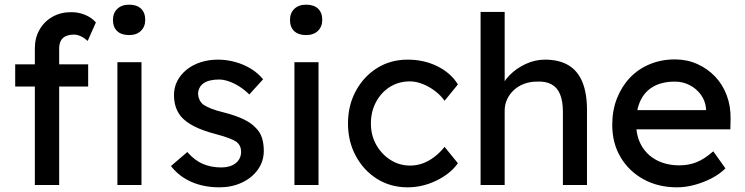

<svg xmlns="http://www.w3.org/2000/svg" viewBox="-20 -791 3184 821"><path d="M129 -584Q129 -629 149 -664Q169 -699 204 -719Q239 -739 285 -739Q317 -739 345 -727Q373 -715 390 -695L355 -616Q342 -628 326.5 -635.5Q311 -643 297 -643Q276 -643 261.5 -636.5Q247 -630 240 -616.5Q233 -603 233 -584V0H181Q168 0 155 0Q142 0 129 0ZM45 -421V-516H357V-421ZM482 0V-525H585V0ZM463 -706Q463 -735 481.5 -753Q500 -771 532 -771Q565 -771 583 -754Q601 -737 601 -706Q601 -677 582.5 -659Q564 -641 532 -641Q499 -641 481 -658Q463 -675 463 -706Z M711 -81 781 -141Q811 -106 846.5 -90.5Q882 -75 927 -75Q945 -75 960.5 -79.5Q976 -84 987.5 -93Q999 -102 1005 -114.5Q1011 -127 1011 -142Q1011 -168 992 -184Q982 -191 960.5 -199.5Q939 -208 905 -217Q847 -232 810 -251Q773 -270 753 -294Q738 -313 731 -335.5Q724 -358 724 -385Q724 -418 738.5 -445.5Q753 -473 778.5 -493.5Q804 -514 838.5 -525Q873 -536 912 -536Q949 -536 985.5 -526Q1022 -516 1053 -497Q1084 -478 1105 -452L1046 -387Q1027 -406 1004.5 -420.5Q982 -435 959 -443Q936 -451 917 -451Q896 -451 879 -447Q862 -443 850.5 -435Q839 -427 833 -415Q827 -403 827 -388Q828 -375 833.5 -363.5Q839 -352 849 -344Q860 -336 882 -327Q904 -318 938 -310Q988 -297 1020.5 -281.5Q1053 -266 1072 -246Q1092 -227 1100 -202Q1108 -177 1108 -146Q1108 -101 1082.5 -65.5Q1057 -30 1014 -10Q971 10 918 10Q852 10 799 -13Q746 -36 711 -81Z M1239 0V-525H1342V0ZM1220 -706Q1220 -735 1238.5 -753Q1257 -771 1289 -771Q1322 -771 1340 -754Q1358 -737 1358 -706Q1358 -677 1339.5 -659Q1321 -641 1289 -641Q1256 -641 1238 -658Q1220 -675 1220 -706Z M1468 -263Q1468 -340 1501.5 -402Q1535 -464 1592.5 -500Q1650 -536 1723 -536Q1793 -536 1850.5 -507.5Q1908 -479 1938 -430L1881 -360Q1865 -383 1840 -402Q1815 -421 1787 -432Q1759 -443 1733 -443Q1685 -443 1647.5 -419.5Q1610 -396 1588 -355Q1566 -314 1566 -263Q1566 -212 1589 -171.5Q1612 -131 1650 -107Q1688 -83 1734 -83Q1761 -83 1786.5 -92Q1812 -101 1836 -119Q1860 -137 1881 -163L1938 -93Q1906 -48 1846.5 -19Q1787 10 1723 10Q1650 10 1592.5 -26Q1535 -62 1501.5 -124Q1468 -186 1468 -263Z M2035 -740H2138V-417L2120 -405Q2130 -440 2159 -469.5Q2188 -499 2228 -517.5Q2268 -536 2310 -536Q2370 -536 2410 -512.5Q2450 -489 2470 -441Q2490 -393 2490 -320V0H2387V-313Q2387 -358 2375 -387.5Q2363 -417 2338 -430.5Q2313 -444 2276 -442Q2246 -442 2221 -432.5Q2196 -423 2177.5 -406Q2159 -389 2148.5 -366.5Q2138 -344 2138 -318V0H2087Q2074 0 2061 0Q2048 0 2035 0Z M2598 -257Q2598 -319 2618 -370Q2638 -421 2673.5 -458.5Q2709 -496 2758.5 -516.5Q2808 -537 2866 -537Q2917 -537 2961 -517.5Q3005 -498 3037.5 -464Q3070 -430 3087.5 -383.5Q3105 -337 3104 -282L3103 -238H2674L2651 -320H3014L2999 -303V-327Q2996 -360 2977 -386Q2958 -412 2929 -427Q2900 -442 2866 -442Q2812 -442 2775 -421.5Q2738 -401 2719 -361.5Q2700 -322 2700 -264Q2700 -209 2723 -168.5Q2746 -128 2788 -106Q2830 -84 2885 -84Q2924 -84 2957.5 -97Q2991 -110 3030 -144L3082 -71Q3058 -47 3023.5 -29Q2989 -11 2950.5 -0.5Q2912 10 2875 10Q2794 10 2731.5 -24.5Q2669 -59 2633.5 -119Q2598 -179 2598 -257Z"/></svg>

Font: Mach
Style: Regular
Weight: 400
Version: Version 1.002